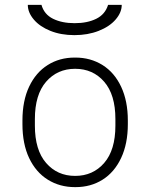

<svg xmlns="http://www.w3.org/2000/svg" viewBox="-20 -757 616 787"><path d="M72 -248V-263Q72 -344 99.5 -402Q127 -460 175.5 -490.5Q224 -521 286 -521H289Q351 -521 400 -490.5Q449 -460 476.5 -401.5Q504 -343 504 -263V-248Q504 -168 476.5 -109.5Q449 -51 400.5 -20.5Q352 10 290 10H287Q225 10 176 -20.5Q127 -51 99.5 -109Q72 -167 72 -248ZM453 -242V-269Q453 -369 407 -422Q361 -475 288 -475Q215 -475 169 -422Q123 -369 123 -269V-242Q123 -142 169 -89Q215 -36 288 -36Q361 -36 407 -89Q453 -142 453 -242ZM94 -737H150Q161 -698 197.5 -680Q234 -662 286 -662Q338 -662 374.5 -680Q411 -698 423 -737H479Q479 -706 454 -677Q429 -648 384.5 -630.5Q340 -613 285 -613Q230 -613 186.5 -630.5Q143 -648 118.5 -677Q94 -706 94 -737Z"/></svg>

Font: Chivo Thin
Style: Regular
Weight: 100
Designer: Hector Gatti
Foundry: Omnibus-Type
Version: Version 1.007